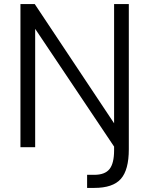

<svg xmlns="http://www.w3.org/2000/svg" viewBox="-20 -720 730 939"><path d="M406 135H441Q493 135 515.5 107Q538 79 538 15V-3L152 -579V0H80V-700H150L538 -117V-700H610V10Q610 111 571 155Q532 199 441 199H406Z"/></svg>

Font: Stavian Regular
Style: Regular
Weight: 400
Version: Version 1.000; ttfautohint (v1.6)